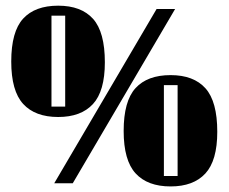

<svg xmlns="http://www.w3.org/2000/svg" viewBox="-20 -652 813 683"><path d="M187 -235.8Q105 -235.8 62.5 -282.2Q20 -328.6 20 -433.1Q20 -539.6 62.3 -585.7Q104.5 -631.8 187 -631.8Q269 -631.8 311 -585Q353 -538.1 353 -430.2Q353 -327.6 310.5 -281.7Q268.1 -235.8 187 -235.8ZM163.1 -272.9H211.9V-596.2H163.1ZM586.9 11.2Q504.9 11.2 462.4 -35.2Q419.9 -81.5 419.9 -186Q419.9 -292.5 462.2 -338.6Q504.4 -384.8 586.9 -384.8Q668.9 -384.8 710.9 -337.9Q752.9 -291 752.9 -183.1Q752.9 -80.6 710.4 -34.7Q668 11.2 586.9 11.2ZM563 -25.9H611.8V-349.1H563ZM172.9 0 537.1 -620.1H603L238.8 0Z"/></svg>

Font: Lletraferida
Style: Heavy
Weight: 900
Designer: Josep Patau Bellart
Foundry: Josep Patau Bellart
Version: Version 1.000